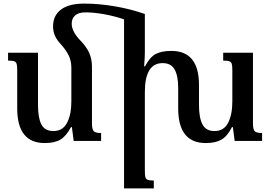

<svg xmlns="http://www.w3.org/2000/svg" viewBox="-20 -786 1516 1071"><path d="M1442 -44V0H1289L1279 -77H1274Q1248 -26 1215 -7Q1182 12 1128 12Q974 12 974 -181V-295Q974 -363 954 -398.5Q934 -434 887 -434Q788 -434 788 -272V166Q788 192 791 202.5Q794 213 804 217Q814 221 838 221V265H672V-678Q616 -697 559 -707Q502 -717 458 -717Q418 -717 399 -700Q380 -683 380 -654Q380 -614 420 -569Q460 -529 476.5 -493.5Q493 -458 493 -413V-99Q493 -64 503 -54Q513 -44 544 -44V0H391L381 -77H376Q349 -26 316.5 -7Q284 12 230 12Q76 12 76 -181V-391Q76 -418 73 -429Q70 -440 60 -444Q50 -448 25 -448V-492H192V-200Q192 -128 211 -91.5Q230 -55 278 -55Q330 -55 354 -101Q378 -147 378 -220V-407Q378 -445 364.5 -474Q351 -503 324 -534Q299 -560 287.5 -584.5Q276 -609 276 -639Q276 -699 320 -732.5Q364 -766 450 -766Q530 -766 619 -751Q708 -736 788 -708V-491Q788 -468 784 -416H789Q816 -468 849 -485Q882 -502 936 -502Q1090 -502 1090 -312V-200Q1090 -129 1109.5 -92Q1129 -55 1176 -55Q1229 -55 1252.5 -101Q1276 -147 1276 -220V-393Q1276 -419 1273 -429.5Q1270 -440 1259.5 -444Q1249 -448 1225 -448V-492H1391V-99Q1391 -64 1401 -54Q1411 -44 1442 -44Z"/></svg>

Font: Noto Serif Armenian Medium
Style: Regular
Weight: 500
Designer: Monotype Design team
Foundry: Monotype Imaging Inc.
Version: Version 1.000